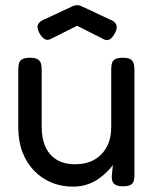

<svg xmlns="http://www.w3.org/2000/svg" viewBox="-20 -692 582 723"><path d="M254.8 10.8Q210.5 10.8 173.1 -4.9Q135.8 -20.5 107.8 -49.8Q79.8 -79 64.2 -120.1Q48.8 -161.2 48.8 -213V-430Q48.8 -444 51.6 -454Q54.5 -464 64.1 -469.2Q73.8 -474.5 92.5 -474.5Q112.2 -474.5 121.8 -468.9Q131.2 -463.2 134.1 -453.1Q137 -443 137 -429V-212.2Q137 -170.5 151.1 -139.1Q165.2 -107.8 193.4 -90.6Q221.5 -73.5 263 -73.5Q305.2 -73.5 335.5 -90.8Q365.8 -108 382.2 -139.4Q398.8 -170.8 398.8 -212.2V-430.2Q398.8 -444.2 401.6 -454.2Q404.5 -464.2 414.1 -469.4Q423.8 -474.5 443.2 -474.5Q462.2 -474.5 471.4 -468.9Q480.5 -463.2 483.4 -453.1Q486.2 -443 486.2 -429.2V-32Q486.2 -19.8 483.4 -10.2Q480.5 -0.8 471.2 4.4Q462 9.5 442.5 9.5Q429 9.5 420.6 6.5Q412.2 3.5 408 -1.6Q403.8 -6.8 402.2 -13.4Q400.8 -20 400.8 -27.2L405 -70.2Q395.2 -57.5 381.2 -43.5Q367.2 -29.5 348.8 -17Q330.2 -4.5 306.9 3.1Q283.5 10.8 254.8 10.8ZM270.2 -672.5Q275.2 -672.5 278.8 -671.6Q282.2 -670.8 286 -669L392.5 -619.2Q413.2 -611.5 418 -598.6Q422.8 -585.8 412.8 -567.2Q403.5 -550 393.2 -543.9Q383 -537.8 371.2 -544L270.2 -595L169.5 -544.5Q158 -539 147.5 -545.2Q137 -551.5 127.5 -569Q118 -587.5 123 -599.4Q128 -611.2 147.5 -619.2L254.2 -669Q257.8 -670.8 261.5 -671.6Q265.2 -672.5 270.2 -672.5Z"/></svg>

Font: Fredoka Light
Style: Regular
Weight: 300
Designer: Ben Nathan
Foundry: Milena B. Brandão, Ben Nathan
Version: Version 2.001